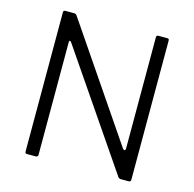

<svg xmlns="http://www.w3.org/2000/svg" viewBox="-108 -852 971 961"><g transform="rotate(15 378.0 -371.0)"><path d="M642 -742Q648 -742 650 -739.5Q652 -737 652 -731V-11Q652 0 641 0H606H601Q591 0 586 -7L183 -597Q178 -604 174.5 -603Q171 -602 171 -596V-11Q171 0 159 0H116Q109 0 106.5 -2.5Q104 -5 104 -12V-730Q104 -737 106.5 -739.5Q109 -742 115 -742H157Q164 -742 167.5 -740.5Q171 -739 175 -733L571 -151Q576 -145 580 -145Q582 -145 584 -147.5Q586 -150 586 -154V-731Q586 -742 596 -742Z"/></g></svg>

Font: Libre Franklin Light
Style: Regular
Weight: 300
Designer: Pablo Impallari, Rodrigo Fuenzalida
Foundry: Impallari Type
Version: Version 1.002; ttfautohint (v1.5)